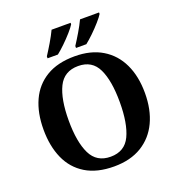

<svg xmlns="http://www.w3.org/2000/svg" viewBox="-163 -1063 1113 1205"><g transform="rotate(-20 393.5 -460.5)"><path d="M394 10Q280 10 204.5 -36Q129 -82 92 -165Q55 -248 55 -359Q55 -470 92.5 -552Q130 -634 205.5 -679.5Q281 -725 395 -725Q503 -725 578.5 -679.5Q654 -634 693 -551.5Q732 -469 732 -358Q732 -247 693 -164.5Q654 -82 578.5 -36Q503 10 394 10ZM394 -55Q488 -55 526 -135Q564 -215 564 -358Q564 -501 526 -580.5Q488 -660 395 -660Q301 -660 262 -580.5Q223 -501 223 -358Q223 -215 262 -135Q301 -55 394 -55ZM422 -784Q443 -816 467 -856.5Q491 -897 507 -931H634V-921Q624 -904 598.5 -875Q573 -846 543.5 -817.5Q514 -789 491 -771H422ZM232 -784Q253 -816 277 -856.5Q301 -897 317 -931H444V-921Q434 -904 408.5 -875Q383 -846 353.5 -817.5Q324 -789 301 -771H232Z"/></g></svg>

Font: Noto Serif Ethiopic
Style: Bold
Weight: 700
Designer: Monotype Design Team
Foundry: Monotype Imaging Inc.
Version: Version 2.102; ttfautohint (v1.8.4.7-5d5b)